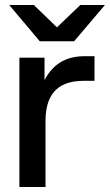

<svg xmlns="http://www.w3.org/2000/svg" viewBox="-20 -752 442 772"><path d="M58 0H163V-265C163 -390 229 -427 317 -427H360V-526H320C256 -526 197 -503 159 -430V-520H58ZM140 -586H278L402 -732H303L209 -642L116 -732H17Z"/></svg>

Font: Aspekta 500
Style: Regular
Weight: 500
Designer: Ivo Dolenc
Version: Version 2.100